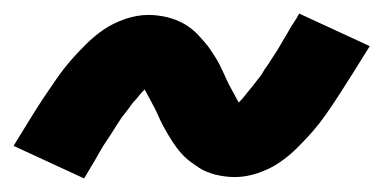

<svg xmlns="http://www.w3.org/2000/svg" viewBox="-39 -442 565 283"><path d="M85 -179 -19 -227Q-6 -248 5 -266Q16 -284 26 -299Q36 -314 45.5 -327.5Q55 -341 64.5 -352Q74 -363 87 -376Q100 -389 114 -398.5Q128 -408 145.5 -414Q163 -420 180 -420Q187 -420 194.5 -419Q202 -418 208 -416.5Q214 -415 220.5 -412.5Q227 -410 233 -406.5Q239 -403 244.5 -398.5Q250 -394 254 -389.5Q258 -385 262.5 -380Q267 -375 271 -369Q275 -363 278.5 -357.5Q282 -352 285 -346Q288 -340 290.5 -334.5Q293 -329 295.5 -323.5Q298 -318 302.5 -310Q307 -302 310 -296Q313 -290 317 -284.5Q321 -279 321 -277H320Q318 -277 313.5 -278Q309 -279 305 -279L301 -278Q300 -278 300 -279Q300 -280 304.5 -283.5Q309 -287 313.5 -291.5Q318 -296 321.5 -300.5Q325 -305 327.5 -308Q330 -311 332.5 -314Q335 -317 337.5 -320.5Q340 -324 343 -327.5Q346 -331 348.5 -335.5Q351 -340 354 -344Q357 -348 360 -353Q363 -358 366.5 -363Q370 -368 373 -373.5Q376 -379 379.5 -384.5Q383 -390 386.5 -396.5Q390 -403 394.5 -409.5Q399 -416 402 -422L506 -374Q493 -353 482 -335.5Q471 -318 461 -302.5Q451 -287 441.5 -273.5Q432 -260 422.5 -249Q413 -238 400 -225Q387 -212 373 -202.5Q359 -193 341.5 -187Q324 -181 307 -181Q300 -181 292.5 -182Q285 -183 279 -184.5Q273 -186 266.5 -188.5Q260 -191 254 -195Q248 -199 242.5 -203Q237 -207 232.5 -211.5Q228 -216 224 -221Q220 -226 216 -232Q212 -238 208.5 -244Q205 -250 202 -255.5Q199 -261 196.5 -266.5Q194 -272 191.5 -277.5Q189 -283 184.5 -291Q180 -299 177 -305Q174 -311 170 -316.5Q166 -322 166 -324V-325Q167 -325 168 -325Q170 -325 174 -324Q178 -323 182 -323H187Q187 -321 182.5 -317.5Q178 -314 173.5 -309.5Q169 -305 165.5 -300.5Q162 -296 159.5 -293.5Q157 -291 154.5 -287.5Q152 -284 149.5 -280.5Q147 -277 144 -273.5Q141 -270 138.5 -266Q136 -262 133 -257.5Q130 -253 127 -248Q124 -243 120.5 -238Q117 -233 113.5 -227.5Q110 -222 107 -216.5Q104 -211 100.5 -205Q97 -199 93 -192.5Q89 -186 85 -179Z"/></svg>

Font: Iosevka Term Curly Heavy
Style: Italic
Weight: 900
Italic angle: -9°
Designer: Belleve Invis
Foundry: Belleve Invis
Version: Version 32.3.0